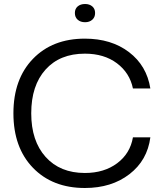

<svg xmlns="http://www.w3.org/2000/svg" viewBox="-20 -930 811 959"><path d="M404 9Q242 9 144.5 -92Q47 -193 47 -364Q47 -535 144.5 -636Q242 -737 404 -737Q536 -737 624.5 -669.5Q713 -602 731 -488H644Q628 -566 564 -614Q500 -662 404 -662Q279 -662 207.5 -582.5Q136 -503 136 -364Q136 -226 208 -146Q280 -66 404 -66Q500 -66 565 -114.5Q630 -163 644 -244H731Q716 -129 626.5 -60Q537 9 404 9ZM405 -819Q382 -819 368 -831.5Q354 -844 354 -865Q354 -886 368 -898Q382 -910 405 -910Q427 -910 441 -898Q455 -886 455 -865Q455 -844 441 -831.5Q427 -819 405 -819Z"/></svg>

Font: Mona Sans
Style: Regular
Weight: 400
Designer: Deni Anggara
Foundry: GitHub
Version: Version 2.000;Glyphs 3.2.3 (3260)